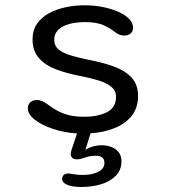

<svg xmlns="http://www.w3.org/2000/svg" viewBox="-20 -508 659 745"><path d="M296.7 217.5Q283.5 217.5 271.6 216.3Q259.7 215.2 249.5 212.2Q221.2 203.5 221.2 186.5Q221.2 176 227.9 170.6Q234.7 165.2 245.3 165.2Q253.5 165.2 264.7 167.8Q271.7 169.3 281.8 170.1Q292 170.8 302 170.8Q337 170.8 361.1 158.8Q385.2 146.7 385.2 123.7Q385.2 109.2 376 102.8Q366.8 96.3 352.8 96.3Q338.3 96.3 327.5 98.5Q316.7 100.7 307.7 104.2Q300.2 106.8 292.8 108.6Q285.5 110.3 277.7 110.3Q266.3 110.3 260.4 104.6Q254.5 98.8 254.5 88.8Q254.5 85 255.8 79.8Q257.2 74.7 258.8 69.8L279 9.7Q228.5 6.7 184.9 -8Q141.3 -22.7 114.7 -43.8Q88 -65 88 -87.2Q88 -102.7 97.8 -111.3Q107.7 -120 123.5 -120Q133 -120 142.2 -116.1Q151.5 -112.2 163.7 -103.8Q179.3 -92 198.2 -80.8Q217 -69.7 243 -62.3Q269 -55 305.5 -55Q361.5 -55 395.8 -73.1Q430.2 -91.2 430.2 -132Q430.2 -156.2 411.8 -171.2Q393.5 -186.2 362.2 -195.9Q330.8 -205.7 291.5 -213Q241.3 -222.7 199.2 -238.2Q157 -253.8 131.7 -281.8Q106.3 -309.7 106.3 -355.5Q106.3 -391 123.8 -416Q141.3 -441 170.4 -456.8Q199.5 -472.5 235.3 -480Q271.2 -487.5 307.7 -487.5Q344.2 -487.5 378 -480.9Q411.8 -474.3 438.5 -462.6Q465.2 -450.8 480.8 -435Q496.3 -419.2 496.3 -400.5Q496.3 -386 486.8 -378Q477.2 -370 462.3 -370Q452.2 -370 444.2 -373.2Q436.2 -376.3 426.2 -383.5Q412 -395.7 384.4 -409Q356.8 -422.3 308.5 -422.3Q290.5 -422.3 270 -419.3Q249.5 -416.3 231.3 -408.7Q213.2 -401 201.8 -387.6Q190.5 -374.2 190.5 -353.7Q190.5 -330 207.8 -315.8Q225 -301.7 254.7 -292.9Q284.3 -284.2 322.3 -276.3Q373.7 -266.7 417.8 -251.4Q462 -236.2 488.8 -208.8Q515.7 -181.5 515.7 -135Q515.7 -89.5 490.9 -58.5Q466.2 -27.5 424.2 -10.8Q382.3 6 331.3 9.3L311.2 73.5Q323.7 65.3 340.4 60.5Q357.2 55.7 375 55.7Q394 55.7 411.3 62Q428.7 68.3 440 82.2Q451.3 96 451.3 118Q451.3 151.3 429.8 173.6Q408.2 195.8 373.1 206.7Q338 217.5 296.7 217.5Z"/></svg>

Font: Sono ExtraLight
Style: Regular
Weight: 200
Designer: Tyler Finck
Foundry: Tyler Finck
Version: Version 2.112